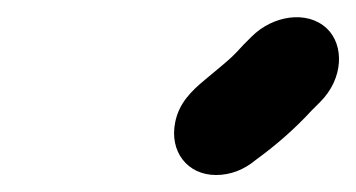

<svg xmlns="http://www.w3.org/2000/svg" viewBox="-20 -826 419 226"><path d="M234.3 -620C251.3 -620 267 -626 281.4 -638C305.5 -655.6 326.9 -674.3 346.9 -696L356.9 -706C384.6 -733.7 385.3 -773 364.7 -792.5C341.5 -814.4 301 -807.7 276.3 -783L266.3 -773C254.6 -760 250.6 -756.6 237.9 -746L221.1 -732C204.9 -718.5 190.7 -704.6 186.2 -682C179.3 -647.9 200.3 -620 234.3 -620Z"/></svg>

Font: Smoothie
Style: It
Weight: 400
Foundry: Cannot Into Space Fonts
Version: Version 0.8